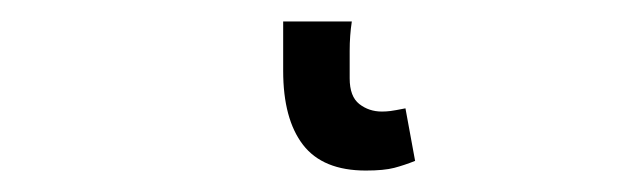

<svg xmlns="http://www.w3.org/2000/svg" viewBox="-20 42 582 179"><path d="M321 201Q281 201 262.5 177Q244 153 244 108V62H308Q306 75 306 89.5Q306 104 306 115Q306 132 315 139Q324 146 336 146Q340 146 344 145.5Q348 145 358 143L367 192Q357 196 347.5 198.5Q338 201 321 201Z"/></svg>

Font: Source Sans Pro
Style: Regular
Weight: 400
Designer: Paul D. Hunt
Foundry: Adobe Systems Incorporated
Version: Version 2.021;PS 2.000;hotconv 1.0.86;makeotf.lib2.5.63406